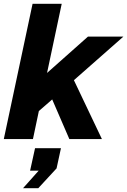

<svg xmlns="http://www.w3.org/2000/svg" viewBox="-21 -730 668 1008"><path d="M-1 0 150 -710H303L226 -347L441 -538H627L367 -309L514 0H343L253 -208L183 -147L152 0ZM100 258 182 166H137L163 48H299L276 154L180 258Z"/></svg>

Font: Geist Mono ExtraBold
Style: Italic
Weight: 800
Italic angle: -12°
Monospace: yes
Designer: Basement.studio, Andrés Briganti, Mateo Zaragoza
Foundry: Basement.studio, Vercel, Andrés Briganti, Guido Ferreyra, Mateo Zaragoza
Version: Version 1.500; ttfautohint (v1.8.4.7-5d5b)